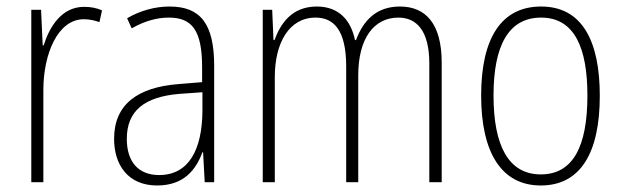

<svg xmlns="http://www.w3.org/2000/svg" viewBox="-20 -652 1909 589"><path d="M238 -631C169 -631 132 -570 114 -513H111L106 -622H76V-93H113V-376C113 -486 157 -593 237 -593C255 -593 272 -589 285 -584L293 -620C276 -628 257 -631 238 -631Z M500 -632C455 -632 409 -619 370 -596L384 -565C426 -589 464 -598 498 -598C569 -598 600 -559 600 -446V-400L527 -394C401 -384 330 -331 330 -226C330 -147 372 -83 462 -83C544 -83 581 -131 601 -185H603L608 -93H637V-450C637 -579 595 -632 500 -632ZM530 -364 601 -369V-311C600 -194 560 -115 468 -115C405 -115 369 -155 369 -226C369 -312 423 -355 530 -364Z M1207 -632C1135 -632 1095 -590 1072 -529H1069C1057 -588 1021 -632 952 -632C874 -632 840 -578 822 -529H819L815 -622H786V-93H823V-416C823 -519 866 -598 948 -598C1003 -598 1042 -561 1042 -448V-93H1079V-421C1079 -534 1127 -598 1202 -598C1258 -598 1297 -558 1297 -457V-93H1335V-460C1335 -579 1286 -632 1207 -632Z M1820 -358C1820 -526 1766 -632 1640 -632C1518 -632 1456 -535 1456 -359C1456 -183 1519 -83 1639 -83C1760 -83 1820 -182 1820 -358ZM1494 -359C1494 -512 1540 -598 1640 -598C1743 -598 1782 -504 1782 -359C1782 -201 1737 -117 1639 -117C1540 -117 1494 -205 1494 -359Z"/></svg>

Font: Noto Sans Telugu UI Condensed ExtraLight
Style: Regular
Weight: 200
Width: 3
Designer: Jelle Bosma - Monotype Design Team
Foundry: Monotype Imaging Inc.
Version: Version 2.005